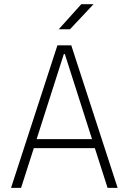

<svg xmlns="http://www.w3.org/2000/svg" viewBox="-20 -914 626 934"><path d="M33.7 0H82.5L144.5 -193.4H441.4L503.4 0H552.2L326.7 -693.4H259.3ZM158.2 -237.3 290.5 -650.9H295.4L427.7 -237.3ZM265.6 -771.5H320.3L435.1 -893.6H375.5Z"/></svg>

Font: Cascadia Mono PL ExtraLight
Style: Regular
Weight: 200
Monospace: yes
Designer: Aaron Bell
Foundry: Saja Typeworks
Version: Version 2404.023